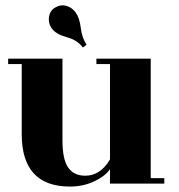

<svg xmlns="http://www.w3.org/2000/svg" viewBox="-20 -676 660 707"><path d="M299 -511 285 -501Q266 -528 226 -539Q186 -550 171 -571Q156 -592 161 -616.5Q166 -641 187 -650Q203 -660 224 -654.5Q245 -649 259 -629.5Q273 -610 277.5 -573Q282 -536 299 -511ZM385 0V-53Q366 -26 325.5 -7.5Q285 11 238 11Q60 11 60 -182V-440H10V-460H210V-160Q210 -89 231 -59Q252 -29 294 -29Q350 -29 385 -89V-440H335V-460H535V-20H585V0Z"/></svg>

Font: Rozha One
Style: Regular
Weight: 400
Designer: Tim Donaldson, Indian Type Foundry
Foundry: Indian Type Foundry
Version: Version 1.300;PS 1.0;hotconv 1.0.78;makeotf.lib2.5.61930; tt